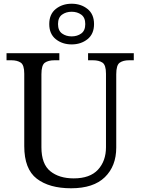

<svg xmlns="http://www.w3.org/2000/svg" viewBox="-20 -999 753 1029"><path d="M361 10Q244 10 177 -41.5Q110 -93 110 -216V-604Q110 -651 91 -663.5Q72 -676 41 -676H15V-714H298V-676H272Q239 -676 220.5 -663Q202 -650 202 -601V-210Q202 -120 249.5 -81.5Q297 -43 375 -43Q462 -43 505 -89.5Q548 -136 548 -210V-604Q548 -651 529 -663.5Q510 -676 478 -676H452V-714H697V-676H672Q640 -676 621.5 -663Q603 -650 603 -601V-208Q603 -109 542 -49.5Q481 10 361 10ZM364 -761Q314 -761 279 -789Q244 -817 244 -870Q244 -923 279 -951Q314 -979 364 -979Q414 -979 449 -951Q484 -923 484 -870Q484 -817 449 -789Q414 -761 364 -761ZM364 -804Q394 -804 415.5 -819.5Q437 -835 437 -870Q437 -905 415.5 -920.5Q394 -936 364 -936Q334 -936 312.5 -920.5Q291 -905 291 -870Q291 -835 312.5 -819.5Q334 -804 364 -804Z"/></svg>

Font: Noto Serif Hentaigana
Style: Regular
Weight: 400
Designer: Kazuhiro Yamada
Foundry: nipponia
Version: Version 1.000; ttfautohint (v1.8.4.7-5d5b)